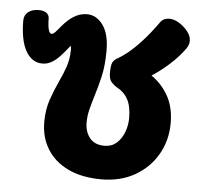

<svg xmlns="http://www.w3.org/2000/svg" viewBox="-48 -667 765 731"><g transform="rotate(5 334.5 -301.0)"><path d="M365.9 14.3Q291 14.3 238.1 -10.9Q185.2 -36.2 157.6 -81.1Q129.9 -125.9 129.9 -184.3Q129.9 -231.4 142.9 -269.4Q156 -307.4 171.6 -341.3Q186.3 -371.7 196.6 -401.9Q206.9 -432.1 206.9 -464.7Q206.9 -468.7 206.7 -473.2Q206.4 -477.8 205.2 -482.4Q197.9 -473.6 187.3 -460.4Q176.7 -447.3 163.9 -434.6Q151.1 -421.9 135.8 -413.6Q120.6 -405.3 103.1 -405.3Q82.2 -405.3 66.3 -416.1Q50.3 -426.8 39.1 -447.2Q27.8 -467.6 22.2 -496.7Q16.6 -525.9 16.6 -562Q16.6 -583 31.9 -595Q47.2 -607 72.3 -607Q91.1 -607 101.7 -599.3Q112.3 -591.6 112.3 -577.7Q112.3 -564.7 113.7 -551.4Q115 -538.1 118.7 -529.6Q122.4 -521.1 128.7 -521.1Q134.4 -521.1 142.5 -529.7Q150.6 -538.2 161.2 -551.4Q171.9 -564.6 186.1 -577.3Q200.2 -590.1 218 -598.7Q235.8 -607.2 257.6 -607.2Q292.6 -607.2 317.5 -573.4Q342.4 -539.7 342.4 -474.8Q342.4 -417.7 332.4 -375.2Q322.4 -332.8 311.2 -297.4Q302.8 -270.4 296.7 -245.8Q290.7 -221.1 290.7 -196.2Q290.7 -160.7 309.8 -137.3Q328.9 -114 365.9 -114Q393.2 -114 411.8 -130.3Q430.4 -146.6 440.5 -172.8Q450.6 -199.1 450.6 -227.2Q450.6 -271.4 436.3 -298.3Q422 -325.1 393 -340.3Q383.4 -345.9 373.1 -356.8Q362.7 -367.7 362.7 -392.6Q362.7 -421.2 368.1 -432.2Q373.6 -443.2 388.2 -451.1Q402.6 -458.6 425.5 -476.9Q448.4 -495.3 477 -526.6Q505.6 -557.8 536.2 -601Q542.6 -610.1 551.6 -613.8Q560.6 -617.4 570.7 -617.4Q588.7 -617.4 608.1 -605.4Q627.6 -593.3 641.3 -575.8Q655 -558.3 655 -540.3Q655 -525.1 645.1 -510.7Q621.8 -477.9 588.7 -448.1Q555.6 -418.3 521.4 -396.1Q561.8 -367.9 585.8 -325Q609.8 -282.1 609.8 -222Q609.8 -155.3 578.5 -101.4Q547.2 -47.6 492.2 -16.6Q437.1 14.3 365.9 14.3Z"/></g></svg>

Font: Playpen Sans Thai
Style: Regular
Weight: 400
Designer: Sirin Gunkloy, Laura Meseguer, Veronika Burian, José Scaglione
Foundry: TypeTogether
Version: Version 2.000